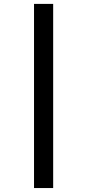

<svg xmlns="http://www.w3.org/2000/svg" viewBox="-20 -762 443 975"><path d="M152.8 192.9V-742.2H250V192.9Z"/></svg>

Font: Clear Sans Medium
Style: Regular
Weight: 500
Foundry: Intel Corporation
Version: Version 1.00